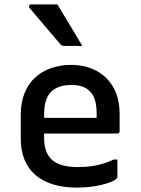

<svg xmlns="http://www.w3.org/2000/svg" viewBox="-20 -839 640 870"><path d="M302 -545Q365 -545 414.5 -519.5Q464 -494 493 -444.5Q522 -395 522 -321V-244Q522 -241 520.5 -238.5Q519 -236 517 -235Q515 -234 511 -234H261Q245 -234 228 -234Q211 -234 194 -234H160L151 -305H418Q418 -310 418 -314.5Q418 -319 418 -323Q418 -359 410.5 -385Q403 -411 386 -426Q372 -441 351 -447.5Q330 -454 302 -454Q243 -454 211.5 -423Q180 -392 180 -321V-211Q180 -181 188 -158Q196 -135 211 -119Q230 -100 260 -91Q290 -82 331 -82Q368 -82 395.5 -86Q423 -90 447 -97.5Q471 -105 495 -116H512Q512 -97 512 -77Q512 -57 512 -37Q512 -35 511 -33Q510 -31 508 -29Q499 -20 472 -10.5Q445 -1 407.5 5Q370 11 327 11Q268 11 220.5 -3.5Q173 -18 140.5 -46Q108 -74 91 -115.5Q74 -157 74 -211V-319Q74 -374 91 -416.5Q108 -459 139 -487.5Q170 -516 212 -530.5Q254 -545 302 -545ZM240 -819Q259 -788 278 -756Q297 -724 316 -693Q335 -662 353 -631Q333 -631 313 -631Q293 -631 270 -631Q264 -631 259.5 -633.5Q255 -636 253 -639Q225 -673 202.5 -698.5Q180 -724 159.5 -749Q139 -774 114 -803Q110 -808 112 -813.5Q114 -819 121 -819Q143 -819 161 -819Q179 -819 198 -819Q217 -819 240 -819Z"/></svg>

Font: Recursive Monospace Medium
Style: Regular
Weight: 500
Version: Version 1.047